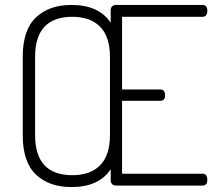

<svg xmlns="http://www.w3.org/2000/svg" viewBox="-20 -751 882 777"><path d="M269 6Q179 6 125.5 -44.5Q72 -95 72 -204V-521Q72 -630 125.5 -680.5Q179 -731 269 -731Q380 -731 428 -659V-709Q428 -731 452 -731H799Q819 -731 819 -708Q819 -683 799 -683H474V-389H628Q648 -389 648 -365Q648 -343 628 -343H474V-48H799Q819 -48 819 -23Q819 0 799 0H452Q428 0 428 -22V-66Q380 6 269 6ZM425 -204V-521Q425 -602 385.5 -642.5Q346 -683 273 -683Q122 -683 122 -521V-204Q122 -42 273 -42Q346 -42 385.5 -82.5Q425 -123 425 -204Z"/></svg>

Font: Dosis
Style: Light
Weight: 300
Designer: Edgar Tolentino, Pablo Impallari, Igino Marini
Foundry: Edgar Tolentino, Pablo Impallari, Igino Marini
Version: Version 1.007